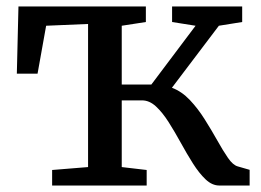

<svg xmlns="http://www.w3.org/2000/svg" viewBox="-20 -573 805 593"><path d="M141 0V-48L252 -57V-499L122.5 -493.5L96 -345.5H32L37 -553H430.5V-505L356 -493.5V-312H447.5L584 -493.5L511.5 -505V-553H728V-505L656 -493.5L511 -302Q541.5 -290.5 566.5 -264Q591.5 -237.5 612.2 -204.5Q633 -171.5 650.8 -139.8Q668.5 -108 684 -85.5Q699.5 -63 714.5 -59L751 -48.5V0H657.5Q635 0 615 -19Q595 -38 576 -68Q557 -98 538.5 -131.8Q520 -165.5 501 -195.5Q482 -225.5 461.8 -244.2Q441.5 -263 418.5 -263H356V-57L433 -48V0Z"/></svg>

Font: Merriweather 24pt
Style: Regular
Weight: 400
Designer: Eben Sorkin
Foundry: Eben Sorkin
Version: Version 2.100